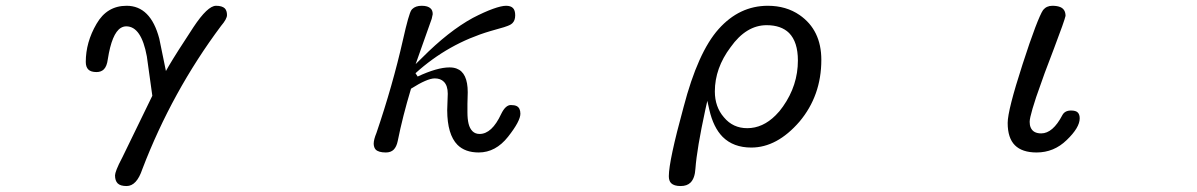

<svg xmlns="http://www.w3.org/2000/svg" viewBox="-20 -500 4040 648"><path d="M368.2 91.8Q368.2 109.9 377.2 118.9Q386.2 127.9 407.2 127.9Q441.4 127.9 460.4 70.8Q560.5 -190.9 726.1 -412.6Q746.1 -436 746.1 -449.2Q746.1 -463.9 738.8 -471.7Q729.5 -480.5 709 -480.5Q680.7 -480.5 632.8 -408.2Q575.2 -320.8 548.8 -275.9L540 -260.3L517.6 -369.6Q502.9 -425.3 475.3 -452.9Q447.8 -480.5 407.2 -480.5Q340.8 -480.5 305.7 -419.4Q269.5 -357.4 269.5 -291Q269.5 -273.9 278.1 -265.4Q286.6 -256.8 305.7 -256.8Q321.3 -256.8 330.6 -266.1Q340.8 -276.4 343.8 -299.8Q357.4 -387.2 387.7 -405.8Q396.5 -411.1 406.2 -411.1Q457 -411.1 475.6 -309.6L494.1 -176.8L393.6 29.8Q379.4 56.6 373.8 71.3Q368.2 85.9 368.2 91.8Z M1497.1 -272.5Q1455.6 -272.5 1389.6 -241.7L1382.3 -252.9Q1492.7 -353 1634.8 -395Q1671.9 -405.3 1680.9 -408.2Q1689.9 -411.1 1692.9 -412.4Q1695.8 -413.6 1698.2 -414.6Q1703.6 -417 1705.8 -418.9Q1708 -420.9 1709.5 -421.9Q1718.8 -431.2 1718.8 -448.2Q1718.8 -465.3 1711.2 -472.9Q1703.6 -480.5 1688 -480.5Q1672.4 -480.5 1643.8 -470.2Q1615.2 -460 1575.7 -439.5Q1494.1 -395 1404.3 -304.7L1382.8 -283.7L1437 -436.5L1440.4 -452.1Q1440.4 -464.8 1433.6 -471.2Q1424.3 -480.5 1403.3 -480.5Q1382.3 -480.5 1371.1 -469.2L1368.7 -466.3Q1359.9 -454.6 1339.8 -364.7Q1305.2 -211.9 1250.5 -51.3Q1241.2 -28.8 1241.2 -14.6Q1241.7 -2 1248 4.9Q1257.8 14.6 1282.2 14.6Q1299.3 14.6 1308.8 4.9Q1318.4 -4.9 1322.3 -23.9Q1338.9 -106.9 1367.2 -200.7Q1421.9 -235.4 1447.3 -235.4Q1466.8 -235.4 1478 -224.1Q1491.2 -210.9 1491.2 -183.6L1489.3 -127.9Q1489.7 -45.9 1523.9 -11.2Q1549.8 14.6 1595.7 14.6Q1652.8 14.6 1694.8 -38.6Q1736.3 -91.3 1736.3 -116.2Q1736.3 -135.7 1723.6 -142.1Q1716.3 -145.5 1704.1 -145.5Q1686 -145.5 1671.4 -115.2Q1640.1 -47.9 1598.6 -47.9Q1584 -47.9 1574.7 -57.1Q1565.4 -66.4 1561.5 -82.3Q1557.6 -98.1 1557.6 -121.1V-149.4L1558.6 -188.5Q1558.6 -254.9 1521 -268.6Q1510.7 -272.5 1497.1 -272.5Z M2502 -67.4Q2453.6 -67.4 2423.3 -104Q2392.6 -139.2 2392.6 -191.4Q2392.6 -270 2445.8 -340.8Q2498.5 -415 2567.4 -415Q2616.2 -415 2643.1 -388.7Q2672.9 -358.4 2672.9 -295.9Q2672.9 -211.9 2622.6 -140.6Q2611.3 -124 2597.7 -110.8Q2554.2 -67.4 2502 -67.4ZM2237.3 94.7Q2237.3 110.4 2245.1 118.2Q2254.9 127.9 2276.9 127.9Q2298.8 127.9 2310.5 116.2Q2325.2 101.6 2327.1 68.8Q2332 2 2360.4 -129.4L2367.2 -159.7L2374 -129.4Q2387.7 -69.8 2418.9 -38.1Q2455.1 -2 2515.6 -2Q2602.5 -2 2678.2 -89.4Q2752 -177.2 2752 -297.9Q2752 -398.4 2678.7 -449.2Q2633.3 -480.5 2571.3 -480.5Q2475.6 -480.5 2405.3 -401.9Q2335.4 -323.7 2287.1 -138.7Q2237.3 43 2237.3 94.7Z M3380.9 -85Q3380.9 -34.2 3405.3 -9.8Q3429.7 14.6 3478.5 14.6Q3537.1 14.6 3580.1 -27.3Q3624 -69.3 3624 -100.6Q3624 -113.8 3617.4 -120.4Q3610.8 -127 3594.7 -127Q3573.7 -127 3565.4 -111.3Q3533.2 -49.8 3494.1 -49.8Q3466.8 -49.8 3458.5 -69.8Q3455.1 -77.6 3455.1 -88.9Q3455.1 -100.1 3464.8 -133.3Q3471.2 -154.3 3477.1 -172.4Q3504.4 -252.4 3537.6 -337.4Q3572.8 -430.2 3576.2 -446.3Q3576.2 -467.8 3559.6 -475.6Q3548.8 -480.5 3531.7 -480.5Q3512.2 -480.5 3500.5 -466.3Q3491.7 -453.6 3473.9 -407Q3456.1 -360.4 3431.2 -283.2Q3380.9 -127.9 3380.9 -85Z"/></svg>

Font: YuPearl-Light
Style: Light
Weight: 300
Designer: Max Yao
Foundry: Max-Everyday
Version: Version 1.011; ttfautohint (v1.8.3)